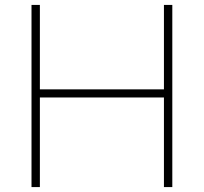

<svg xmlns="http://www.w3.org/2000/svg" viewBox="-20 -760 828 780"><path d="M108 0V-740H142V-397H646V-740H680V0H646V-364H142V0Z"/></svg>

Font: Encode Sans Expanded Thin
Style: Regular
Weight: 250
Width: 7
Designer: Multiple Designers
Foundry: Impallari Type
Version: Version 2.000